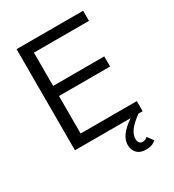

<svg xmlns="http://www.w3.org/2000/svg" viewBox="-219 -844 1075 1184"><g transform="rotate(-30 319.0 -252.0)"><path d="M86 0V-720H168V0ZM128 0V-72H568V0ZM128 -339V-411H532V-339ZM128 -648V-720H560V-648ZM469 216Q427 216 405.5 193Q384 170 384 136Q384 92 420 52.5Q456 13 511 -17L538 0Q494 32 469 62.5Q444 93 444 128Q444 145 452.5 154.5Q461 164 475 164Q496 164 509 149L541 191Q527 204 509.5 210Q492 216 469 216Z"/></g></svg>

Font: Instrument Sans
Style: Regular
Weight: 400
Designer: Rodrigo Fuenzalida
Foundry: fragTYPE
Version: Version 1.000;gftools[0.9.28]